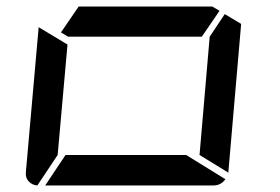

<svg xmlns="http://www.w3.org/2000/svg" viewBox="-20 -566 856 586"><path d="M650 -533 596 -454H188L166 -467L220 -546H628ZM666 -523 716 -493 677 -41V-39L589 -93L620 -454ZM548 -93 668 -19Q654 0 632 0H118L180 -93ZM94 0Q78 -1 67.5 -12.5Q57 -24 59 -41L98 -483L186 -430L156 -93Z"/></svg>

Font: DSEG7 Modern
Style: Italic
Weight: 400
Italic angle: -5°
Designer: Keshikan(Twitter:@keshinomi_88pro)
Version: Version 0.46